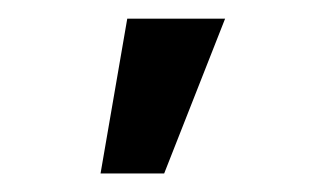

<svg xmlns="http://www.w3.org/2000/svg" viewBox="-20 -795 343 207"><path d="M117.2 -774.9H222.7L157 -608H88.4Z"/></svg>

Font: Cannonade Med
Style: Regular
Weight: 500
Designer: Rasmus Andersson
Foundry: rsms
Version: Version 3.012;git-f93a4a705